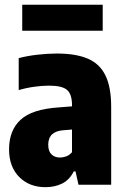

<svg xmlns="http://www.w3.org/2000/svg" viewBox="-20 -785 534 816"><path d="M173.5 10.5Q104.5 10.5 61.5 -33Q18.5 -76.5 18.5 -150.5Q18.5 -230.5 67.2 -275.8Q116 -321 229 -328.5L286 -333V-338.5Q286 -384.5 265 -402.8Q244 -421 188 -421Q159 -421 125 -416.2Q91 -411.5 59.5 -402V-538Q95.5 -547.5 139 -552.5Q182.5 -557.5 222 -557.5Q302 -557.5 353 -535.8Q404 -514 428.2 -464.2Q452.5 -414.5 452.5 -330.5V0H313.5L301 -56.5H293.5Q275 -20 243.8 -4.8Q212.5 10.5 173.5 10.5ZM185 -170Q185 -142.5 198.8 -129Q212.5 -115.5 235 -115.5Q247.5 -115.5 261 -120.2Q274.5 -125 286 -138V-234.5L250 -231.5Q185 -227 185 -170ZM74.5 -654.5V-765H416.5V-654.5Z"/></svg>

Font: Encode Sans Cnd XBd
Style: Regular
Weight: 800
Width: 3
Designer: Multiple Designers
Foundry: Impallari Type
Version: Version 3.002; ttfautohint (v1.8.3) -l 8 -r 50 -G 200 -x 14 